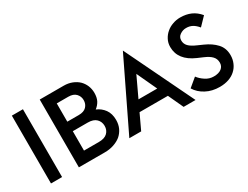

<svg xmlns="http://www.w3.org/2000/svg" viewBox="-67 -1226 2250 1741"><g transform="rotate(-30 1058.0 -355.0)"><path d="M87.9 -710Q117.2 -710 204.1 -710Q204.1 -532.2 204.1 0Q174.8 0 87.9 0Q87.9 -177.7 87.9 -710Z M379.9 -710Q442.4 -710 630.9 -710Q678.7 -710 717.8 -694.3Q756.8 -678.7 784.2 -652.3Q810.5 -626 825.2 -590.8Q839.8 -554.7 839.8 -515.6Q839.8 -467.8 823.2 -434.6Q805.7 -401.4 774.4 -377.9Q824.2 -357.4 856.4 -313.5Q887.7 -269.5 887.7 -204.1Q887.7 -157.2 870.1 -119.1Q852.5 -82 821.3 -54.7Q790 -29.3 746.1 -14.6Q703.1 0 652.3 0Q561.5 0 379.9 0Q379.9 -177.7 379.9 -710ZM652.3 -108.4Q711.9 -108.4 741.2 -136.7Q770.5 -165 770.5 -209Q770.5 -252.9 741.2 -282.2Q711.9 -311.5 652.3 -311.5Q599.6 -311.5 496.1 -311.5Q496.1 -260.7 496.1 -108.4Q535.2 -108.4 652.3 -108.4ZM616.2 -411.1Q669.9 -411.1 696.3 -438.5Q722.7 -465.8 722.7 -506.8Q722.7 -545.9 696.3 -574.2Q669.9 -602.5 616.2 -602.5Q576.2 -602.5 496.1 -602.5Q496.1 -554.7 496.1 -411.1Q526.4 -411.1 616.2 -411.1Z M1254.9 -717.8Q1341.8 -538.1 1601.6 0Q1570.3 0 1476.6 0Q1458 -39.1 1403.3 -158.2Q1329.1 -158.2 1106.4 -158.2Q1087.9 -118.2 1032.2 0Q1001 0 908.2 0Q995.1 -179.7 1254.9 -717.8ZM1156.2 -263.7Q1205.1 -263.7 1352.5 -263.7Q1328.1 -316.4 1254.9 -473.6Q1230.5 -421.9 1156.2 -263.7Z M1853.5 7.8Q1772.5 7.8 1710.9 -25.4Q1649.4 -57.6 1615.2 -113.3Q1644.5 -137.7 1703.1 -186.5Q1727.5 -153.3 1766.6 -127.9Q1805.7 -101.6 1852.5 -101.6Q1905.3 -101.6 1933.6 -124Q1961.9 -146.5 1961.9 -183.6Q1961.9 -223.6 1936.5 -250Q1912.1 -276.4 1859.4 -298.8Q1839.8 -306.6 1802.7 -323.2Q1642.6 -392.6 1642.6 -530.3Q1642.6 -573.2 1661.1 -607.4Q1678.7 -641.6 1708 -666Q1737.3 -691.4 1775.4 -704.1Q1812.5 -717.8 1853.5 -717.8Q1916 -717.8 1964.8 -696.3Q2013.7 -674.8 2052.7 -627.9Q2026.4 -600.6 1972.7 -544.9Q1945.3 -578.1 1918 -592.8Q1890.6 -608.4 1852.5 -608.4Q1817.4 -608.4 1788.1 -587.9Q1758.8 -568.4 1758.8 -531.2Q1758.8 -496.1 1783.2 -470.7Q1807.6 -445.3 1862.3 -421.9Q1879.9 -414.1 1917 -397.5Q1990.2 -365.2 2035.2 -316.4Q2080.1 -267.6 2080.1 -194.3Q2080.1 -149.4 2063.5 -112.3Q2047.9 -75.2 2017.6 -47.9Q1989.3 -21.5 1947.3 -6.8Q1905.3 7.8 1853.5 7.8Z"/></g></svg>

Font: SSportsD
Style: Medium
Weight: 400
Designer: Swiss Typefaces
Version: Version 1.000